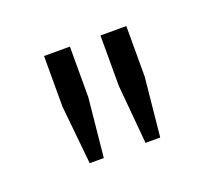

<svg xmlns="http://www.w3.org/2000/svg" viewBox="-50 -860 337 307"><g transform="rotate(-20 118.0 -707.0)"><path d="M58 -614 48 -714V-800H92V-714L82 -614ZM144 -714V-800H188V-714L178 -614H153Z"/></g></svg>

Font: Big Shoulders Display Light
Style: Regular
Weight: 300
Designer: Patric King
Foundry: XO Type Co
Version: Version 1.000; ttfautohint (v1.8.2)